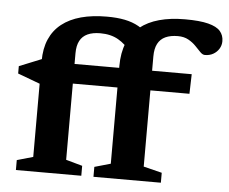

<svg xmlns="http://www.w3.org/2000/svg" viewBox="-52 -796 1022 857"><g transform="rotate(5 459.0 -368.0)"><path d="M342.5 0H49.5V-44.5L121.5 -65V-494.5Q121.5 -551 139.8 -592.8Q158 -634.5 193.2 -662.2Q228.5 -690 279.2 -703.8Q330 -717.5 395 -717.5Q440.5 -717.5 475.2 -710.5Q510 -703.5 537.2 -688.2Q564.5 -673 587 -648L507 -572Q486 -602.5 452.5 -621.8Q419 -641 372 -641Q338 -641 315 -630.5Q292 -620 280.5 -598.2Q269 -576.5 269 -542.5V-65L342.5 -44.5ZM791.5 -406.5H178L121.5 -393L22 -430V-463L129.5 -506.5L200.5 -494.5H794ZM616.5 -65 699 -44.5V0H397V-44.5L469 -65V-502Q469 -562.5 487.5 -606.8Q506 -651 541.5 -679.5Q577 -708 627.8 -722Q678.5 -736 743.5 -736Q809.5 -736 847.5 -726.2Q885.5 -716.5 901.5 -698Q917.5 -679.5 917.5 -653Q917.5 -634.5 908 -619Q898.5 -603.5 882.2 -594.2Q866 -585 845 -585Q834.5 -585 823.8 -596Q813 -607 799 -621.8Q785 -636.5 765.2 -647.5Q745.5 -658.5 718 -658.5Q685 -658.5 662.2 -648Q639.5 -637.5 628 -615.5Q616.5 -593.5 616.5 -558.5Z"/></g></svg>

Font: Newsreader 9pt SemiBold
Style: Regular
Weight: 600
Designer: Hugues Gentile
Foundry: Production Type
Version: Version 1.003